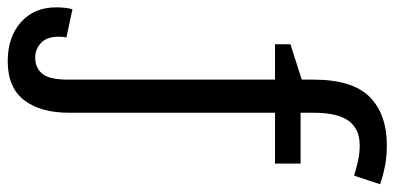

<svg xmlns="http://www.w3.org/2000/svg" viewBox="-302 -516 1047 510"><g transform="rotate(90 222.0 -261.5)"><path d="M130 242Q66 242 26.5 207Q-13 172 -13 113Q-13 103 -12 92Q-11 81 -8 70L67 86Q66 90 65.5 95.5Q65 101 65 107Q65 138 81.5 153.5Q98 169 120 169Q148 169 163.5 150Q179 131 179 82V-468H85V-509L179 -539V-570Q179 -674 225 -719.5Q271 -765 353 -765Q385 -765 411.5 -759.5Q438 -754 457 -747L434 -678Q418 -683 397 -688Q376 -693 354 -693Q310 -693 288.5 -663.5Q267 -634 267 -571V-536H402V-468H267V79Q267 155 233.5 198.5Q200 242 130 242Z"/></g></svg>

Font: RS Noto Sans
Style: Regular
Weight: 400
Designer: Monotype Design Team
Foundry: Monotype Imaging Inc.
Version: Version 3.10